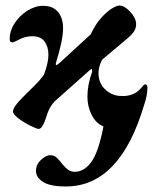

<svg xmlns="http://www.w3.org/2000/svg" viewBox="-20 -454 564 694"><path d="M513 -137Q512 -105 501 -75Q414 220 218 220Q161 220 135.5 203.5Q110 187 110 164Q110 141 128 124Q146 107 161 107Q175 107 184 115Q193 123 207 141Q218 154 227.5 160.5Q237 167 250 167Q284 167 310 131.5Q336 96 354 3Q327 -8 311.5 -38.5Q296 -69 296 -105Q296 -148 313 -194V-200Q313 -208 305 -201L178 -88Q161 -71 151 -43Q135 12 120 12Q113 12 89 0Q65 -12 46 -26.5Q27 -41 27 -51Q27 -67 60 -100Q84 -124 84 -124Q133 -171 140 -187Q155 -228 155 -256Q155 -285 141 -304Q127 -323 97 -323Q72 -323 51 -312Q30 -301 26 -301Q19 -301 17 -303.5Q15 -306 15 -315Q15 -342 32.5 -369.5Q50 -397 78.5 -415Q107 -433 136 -433Q171 -433 189.5 -411Q208 -389 208 -352Q208 -309 182 -226Q181 -219 183 -219Q188 -219 197 -228L308 -330Q324 -365 345 -388.5Q366 -412 384 -423Q402 -434 412 -434Q430 -434 451 -411Q472 -388 472 -367Q472 -352 464.5 -340.5Q457 -329 438 -313L349 -238Q336 -213 336 -190Q336 -153 361 -130Q386 -107 420 -107Q465 -105 492 -138Q500 -149 505 -149Q513 -149 513 -137Z"/></svg>

Font: EB Garamond
Style: Bold
Weight: 700
Designer: Georg Duffner and Octavio Pardo
Foundry: Georg Duffner
Version: Version 1.000; ttfautohint (v1.6)